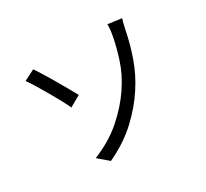

<svg xmlns="http://www.w3.org/2000/svg" viewBox="-150 -958 1300 1211"><g transform="rotate(-30 500.0 -352.0)"><path d="M264.3 -36.2Q389.2 -86.8 475.3 -163.3Q561.4 -239.7 617.4 -323Q674.8 -408.6 702.2 -494.1Q729.6 -579.6 742.2 -649.2Q746.3 -668.7 748.6 -692.9Q750.8 -717.2 750.5 -730.8L849.9 -717.3Q843.5 -697.3 838.3 -674.5Q833.1 -651.6 830.1 -638.4Q812.6 -549 780.4 -457.4Q748.2 -365.9 693.2 -281.3Q634.6 -190.7 547.9 -110.3Q461.3 -30 338.6 27.2ZM202.7 -718.6Q219.6 -694.3 242.7 -656.6Q265.8 -619 290.5 -576.9Q315.2 -534.8 336.4 -497.1Q357.6 -459.5 371 -434.9L291.1 -389.6Q275.4 -423.3 253.2 -464.2Q231 -505.2 206.9 -546.5Q182.9 -587.8 161.4 -622.5Q139.9 -657.2 124.4 -678.5Z"/></g></svg>

Font: Noto Sans JP
Style: Regular
Weight: 100
Designer: Ryoko NISHIZUKA 西塚涼子 (kana, bopomofo & ideographs); Paul D. Hunt (Latin, Greek & Cyrillic); Sandoll Communications 산돌커뮤니
Foundry: Adobe
Version: Version 2.004;hotconv 1.0.118;makeotfexe 2.5.65603